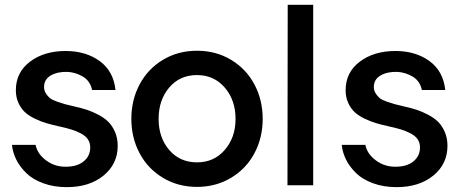

<svg xmlns="http://www.w3.org/2000/svg" viewBox="-20 -770 1912 798"><path d="M257.8 7.8Q203.6 7.8 159.9 -8.3Q116.2 -24.4 89.4 -50.5Q62.5 -76.7 47.6 -106.7Q32.7 -136.7 29.8 -168H127.9Q135.3 -129.9 172.4 -102.8Q209.5 -75.7 255.9 -77.1Q301.8 -77.6 328.4 -99.9Q355 -122.1 355 -157.2Q355 -176.3 345.5 -190.7Q335.9 -205.1 316.4 -215.3Q296.9 -225.6 276.1 -231.9Q255.4 -238.3 224.1 -245.1Q194.8 -251.5 172.6 -258.1Q150.4 -264.6 125.2 -276.6Q100.1 -288.6 83.7 -303.7Q67.4 -318.8 56.6 -342.3Q45.9 -365.7 45.9 -395Q45.9 -469.2 104.7 -513.7Q163.6 -558.1 252.9 -558.1Q336.4 -558.1 394 -516.4Q451.7 -474.6 460 -396H362.8Q355 -433.1 325.2 -451.2Q295.4 -469.2 261.2 -471.2Q219.7 -472.7 191.4 -456.5Q163.1 -440.4 163.1 -408.2Q163.1 -393.6 170.7 -381.8Q178.2 -370.1 186.8 -362.8Q195.3 -355.5 215.8 -348.1Q236.3 -340.8 247.8 -337.6Q259.3 -334.5 287.1 -328.1Q288.1 -327.6 289.1 -327.4Q290 -327.1 291 -327.1Q319.3 -320.8 341.6 -313.5Q363.8 -306.2 388.9 -293Q414.1 -279.8 430.7 -263.2Q447.3 -246.6 458.3 -220.9Q469.2 -195.3 469.2 -164.1Q469.2 -88.4 410.4 -40.3Q351.6 7.8 257.8 7.8Z M525.9 -275.9Q525.9 -354.5 560.1 -418.9Q594.2 -483.4 657 -521.2Q719.7 -559.1 798.8 -559.1Q877.9 -559.1 940.7 -521.2Q1003.4 -483.4 1037.6 -418.9Q1071.8 -354.5 1071.8 -275.9Q1071.8 -197.8 1037.6 -133.3Q1003.4 -68.8 940.4 -31Q877.4 6.8 798.8 6.8Q720.2 6.8 657.2 -31Q594.2 -68.8 560.1 -133.3Q525.9 -197.8 525.9 -275.9ZM798.8 -95.2Q869.6 -95.2 914.3 -147Q959 -198.7 959 -275.9Q959 -353.5 914.3 -405.8Q869.6 -458 798.8 -458Q727.1 -458 683.1 -406Q639.2 -354 639.2 -275.9Q639.2 -198.2 683.3 -146.7Q727.5 -95.2 798.8 -95.2Z M1174.8 0 1175.8 -750H1281.7V0Z M1628.4 7.8Q1574.2 7.8 1530.5 -8.3Q1486.8 -24.4 1460 -50.5Q1433.1 -76.7 1418.2 -106.7Q1403.3 -136.7 1400.4 -168H1498.5Q1505.9 -129.9 1543 -102.8Q1580.1 -75.7 1626.5 -77.1Q1672.4 -77.6 1699 -99.9Q1725.6 -122.1 1725.6 -157.2Q1725.6 -176.3 1716.1 -190.7Q1706.5 -205.1 1687 -215.3Q1667.5 -225.6 1646.7 -231.9Q1626 -238.3 1594.7 -245.1Q1565.4 -251.5 1543.2 -258.1Q1521 -264.6 1495.8 -276.6Q1470.7 -288.6 1454.3 -303.7Q1438 -318.8 1427.2 -342.3Q1416.5 -365.7 1416.5 -395Q1416.5 -469.2 1475.3 -513.7Q1534.2 -558.1 1623.5 -558.1Q1707 -558.1 1764.6 -516.4Q1822.3 -474.6 1830.6 -396H1733.4Q1725.6 -433.1 1695.8 -451.2Q1666 -469.2 1631.8 -471.2Q1590.3 -472.7 1562 -456.5Q1533.7 -440.4 1533.7 -408.2Q1533.7 -393.6 1541.3 -381.8Q1548.8 -370.1 1557.4 -362.8Q1565.9 -355.5 1586.4 -348.1Q1606.9 -340.8 1618.4 -337.6Q1629.9 -334.5 1657.7 -328.1Q1658.7 -327.6 1659.7 -327.4Q1660.6 -327.1 1661.6 -327.1Q1689.9 -320.8 1712.2 -313.5Q1734.4 -306.2 1759.5 -293Q1784.7 -279.8 1801.3 -263.2Q1817.9 -246.6 1828.9 -220.9Q1839.8 -195.3 1839.8 -164.1Q1839.8 -88.4 1781 -40.3Q1722.2 7.8 1628.4 7.8Z"/></svg>

Font: Oakes Grotesk Medium
Style: Regular
Weight: 500
Designer: Samuel Oakes
Foundry: Samuel Oakes
Version: Version 1.000;PS 001.000;hotconv 1.0.88;makeotf.lib2.5.64775